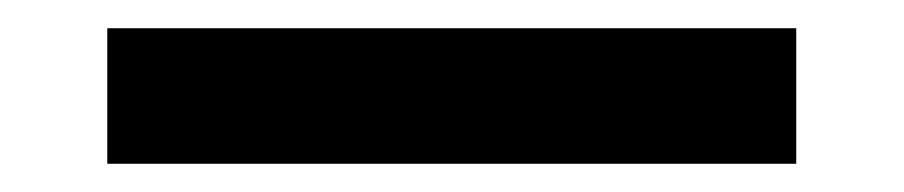

<svg xmlns="http://www.w3.org/2000/svg" viewBox="-20 -85 640 136"><path d="M56 -65H544V31H56Z"/></svg>

Font: JuliaMono
Style: Bold
Weight: 700
Monospace: yes
Designer: cormullion
Foundry: corm
Version: Version 0.055; ttfautohint (v1.8.4)